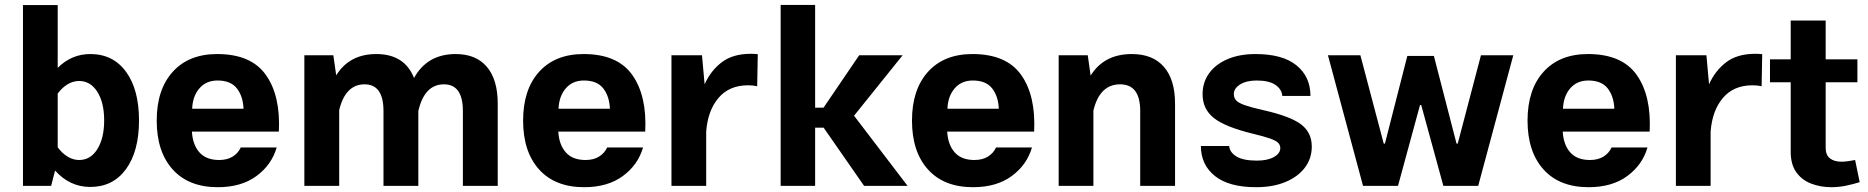

<svg xmlns="http://www.w3.org/2000/svg" viewBox="-20 -758 7619 783"><path d="M188.5 0H73.7V-737.3H215.3V-481.4Q272 -537.6 348.1 -537.6Q441.4 -537.6 494.1 -465.1Q546.9 -392.6 546.9 -267.1Q546.9 -141.1 493.9 -68.4Q440.9 4.4 348.1 4.4Q264.6 4.4 204.6 -62.5ZM302.7 -427.7Q277.8 -427.7 255.4 -414.1Q232.9 -400.4 215.3 -376.5V-157.2Q233.4 -132.8 255.9 -119.1Q278.3 -105.5 302.7 -105.5Q349.6 -105.5 377.2 -150.1Q404.8 -194.8 404.8 -267.1Q404.8 -339.4 377 -383.5Q349.1 -427.7 302.7 -427.7Z M762.7 -221.2Q765.6 -168 793.2 -136.7Q820.8 -105.5 873.5 -105.5Q906.7 -105.5 929.2 -119.6Q951.7 -133.8 961.9 -156.7H1108.4Q1087.9 -85.9 1026.1 -40.3Q964.4 5.4 868.2 5.4Q749.5 5.4 684.3 -66.9Q619.1 -139.2 619.1 -266.1Q619.1 -393.1 684.6 -465.3Q750 -537.6 865.7 -537.6Q1003.9 -537.6 1064.2 -452.6Q1124.5 -367.7 1117.2 -221.2ZM763.7 -314.5H973.1Q971.2 -365.2 946 -397.5Q920.9 -429.7 867.2 -429.7Q820.8 -429.7 793.2 -397.7Q765.6 -365.7 763.7 -314.5Z M1221.2 -532.7H1339.4L1351.1 -450.7Q1404.8 -537.6 1514.6 -537.6Q1629.9 -537.6 1668.5 -439.9Q1722.2 -537.6 1838.4 -537.6Q1921.4 -537.6 1965.6 -485.4Q2009.8 -433.1 2009.8 -335.4V0H1867.7V-305.2Q1867.7 -414.1 1790.5 -414.1Q1710.9 -414.1 1686 -305.2V0H1543.9V-305.2Q1543.9 -414.1 1466.8 -414.1Q1388.7 -414.1 1363.3 -309.1V0H1221.2Z M2256.8 -221.2Q2259.8 -168 2287.4 -136.7Q2314.9 -105.5 2367.7 -105.5Q2400.9 -105.5 2423.3 -119.6Q2445.8 -133.8 2456.1 -156.7H2602.5Q2582 -85.9 2520.3 -40.3Q2458.5 5.4 2362.3 5.4Q2243.7 5.4 2178.5 -66.9Q2113.3 -139.2 2113.3 -266.1Q2113.3 -393.1 2178.7 -465.3Q2244.1 -537.6 2359.9 -537.6Q2498 -537.6 2558.3 -452.6Q2618.7 -367.7 2611.3 -221.2ZM2257.8 -314.5H2467.3Q2465.3 -365.2 2440.2 -397.5Q2415 -429.7 2361.3 -429.7Q2314.9 -429.7 2287.4 -397.7Q2259.8 -365.7 2257.8 -314.5Z M2718.3 -532.7H2842.8L2853.5 -414.1Q2877.9 -469.2 2923.1 -503.9Q2968.3 -538.6 3042 -538.6Q3057.1 -538.6 3070.3 -537.1L3067.9 -406.2Q3051.3 -410.2 3031.2 -410.2Q2953.6 -410.2 2909.9 -358.4Q2866.2 -306.6 2859.9 -220.7V0H2718.3Z M3483.9 -532.7H3661.1L3462.9 -286.1L3681.2 0H3503.9L3338.9 -237.3H3304.2V0H3163.6V-737.8H3304.2V-318.8H3338.4Z M3842.8 -221.2Q3845.7 -168 3873.3 -136.7Q3900.9 -105.5 3953.6 -105.5Q3986.8 -105.5 4009.3 -119.6Q4031.7 -133.8 4042 -156.7H4188.5Q4168 -85.9 4106.2 -40.3Q4044.4 5.4 3948.2 5.4Q3829.6 5.4 3764.4 -66.9Q3699.2 -139.2 3699.2 -266.1Q3699.2 -393.1 3764.6 -465.3Q3830.1 -537.6 3945.8 -537.6Q4084 -537.6 4144.3 -452.6Q4204.6 -367.7 4197.3 -221.2ZM3843.8 -314.5H4053.2Q4051.3 -365.2 4026.1 -397.5Q4001 -429.7 3947.3 -429.7Q3900.9 -429.7 3873.3 -397.7Q3845.7 -365.7 3843.8 -314.5Z M4439 0H4297.4V-532.7H4416L4427.7 -449.7Q4482.4 -537.6 4595.7 -537.6Q4681.2 -537.6 4726.6 -485.4Q4772 -433.1 4772 -335.4V0H4629.9V-305.2Q4629.9 -414.1 4547.9 -414.1Q4464.8 -414.1 4439 -307.1Z M5100.1 -537.6Q5210.9 -537.6 5267.6 -491.2Q5324.2 -444.8 5324.2 -366.7H5209.5Q5207 -394.5 5180.9 -412.1Q5154.8 -429.7 5105 -429.7Q5063 -429.7 5037.4 -413.6Q5011.7 -397.5 5011.7 -374.5Q5011.7 -359.4 5021 -348.9Q5030.3 -338.4 5055.9 -329.3Q5081.5 -320.3 5130.4 -309.1Q5240.2 -284.7 5284.9 -251.5Q5329.6 -218.3 5329.6 -160.2Q5329.6 -111.8 5301.5 -74.5Q5273.4 -37.1 5222.4 -15.9Q5171.4 5.4 5102.5 5.4Q4991.7 5.4 4934.6 -40.3Q4877.4 -85.9 4877.4 -162.6H4992.7Q4995.1 -136.2 5022.9 -119.6Q5050.8 -103 5105.5 -103Q5149.9 -103 5175.5 -117.9Q5201.2 -132.8 5201.2 -153.8Q5201.2 -166.5 5192.4 -175.5Q5183.6 -184.6 5159.4 -193.1Q5135.3 -201.7 5088.4 -212.9Q4976.6 -240.2 4930.4 -276.6Q4884.3 -313 4884.3 -374Q4884.3 -422.4 4910.9 -459.2Q4937.5 -496.1 4986.1 -516.8Q5034.7 -537.6 5100.1 -537.6Z M5924.8 -172.4 6019.5 -532.7H6151.4L6008.3 0H5866.2L5775.9 -329.6H5771L5681.2 0H5538.6L5395.5 -532.7H5527.8L5623 -172.4H5627.9L5719.2 -529.8H5827.6L5919.9 -172.4Z M6353 -221.2Q6356 -168 6383.5 -136.7Q6411.1 -105.5 6463.9 -105.5Q6497.1 -105.5 6519.5 -119.6Q6542 -133.8 6552.2 -156.7H6698.7Q6678.2 -85.9 6616.5 -40.3Q6554.7 5.4 6458.5 5.4Q6339.8 5.4 6274.7 -66.9Q6209.5 -139.2 6209.5 -266.1Q6209.5 -393.1 6274.9 -465.3Q6340.3 -537.6 6456.1 -537.6Q6594.2 -537.6 6654.5 -452.6Q6714.8 -367.7 6707.5 -221.2ZM6354 -314.5H6563.5Q6561.5 -365.2 6536.4 -397.5Q6511.2 -429.7 6457.5 -429.7Q6411.1 -429.7 6383.5 -397.7Q6356 -365.7 6354 -314.5Z M6814.5 -532.7H6939L6949.7 -414.1Q6974.1 -469.2 7019.3 -503.9Q7064.5 -538.6 7138.2 -538.6Q7153.3 -538.6 7166.5 -537.1L7164.1 -406.2Q7147.5 -410.2 7127.4 -410.2Q7049.8 -410.2 7006.1 -358.4Q6962.4 -306.6 6956.1 -220.7V0H6814.5Z M7545.4 -105.5 7564 -15.1Q7537.6 -6.8 7508.1 -0.7Q7478.5 5.4 7448.7 5.4Q7403.8 5.4 7366 -9.3Q7328.1 -23.9 7305.4 -55.7Q7282.7 -87.4 7282.7 -139.2V-422.4H7198.2V-516.1H7282.7V-674.3H7425.3V-516.1H7554.7V-422.4H7425.3V-155.3Q7425.3 -126 7442.6 -112.3Q7460 -98.6 7489.3 -98.6Q7502.4 -98.6 7518.1 -100.8Q7533.7 -103 7545.4 -105.5Z"/></svg>

Font: Estedad-FD Bold
Style: Regular
Weight: 700
Designer: Amin Abedi
Version: Version 7.3